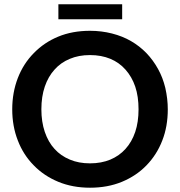

<svg xmlns="http://www.w3.org/2000/svg" viewBox="-20 -876 848 904"><path d="M770 -361.3Q770 -280.3 744.1 -214.4Q718.3 -147.5 669.4 -97.2Q621.6 -47.9 554.2 -20Q486.8 7.8 403.8 7.8Q321.8 7.8 254.4 -20Q187 -47.9 139.2 -97.2Q89.8 -147 64 -214.4Q37.6 -281.7 37.6 -361.3Q37.6 -440.4 64 -508.8Q90.3 -576.7 139.2 -626Q188 -676.3 254.4 -703.6Q320.8 -731 403.8 -731Q457.5 -731 507.3 -718.3Q557.1 -705.6 596.7 -682.6Q637.2 -659.2 669.4 -626Q701.2 -592.8 724.1 -551.3Q746.6 -510.7 758.3 -462.4Q770 -410.6 770 -361.3ZM632.3 -361.3Q632.3 -421.9 616.7 -468.3Q601.1 -514.2 570.8 -548.3Q541.5 -581.5 499.5 -599.1Q457 -616.7 403.8 -616.7Q350.6 -616.7 309.1 -599.1Q266.1 -581.5 236.8 -548.3Q207 -515.6 190.9 -468.3Q174.8 -420.9 174.8 -361.3Q174.8 -302.7 190.9 -254.9Q207.5 -206.5 236.8 -174.8Q265.6 -142.6 309.1 -124.5Q350.6 -106.9 403.8 -106.9Q457 -106.9 499.5 -124.5Q542 -142.6 570.8 -174.8Q600.6 -207.5 616.7 -254.9Q632.3 -301.3 632.3 -361.3ZM254.9 -785.2V-856H555.2V-785.2Z"/></svg>

Font: Lato-SemiBold
Style: Bold
Weight: 500
Designer: Lukasz Dziedzic with Adam Twardoch and Botio Nikoltchev
Foundry: tyPoland Lukasz Dziedzic
Version: ""